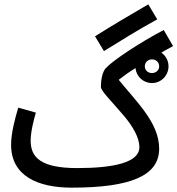

<svg xmlns="http://www.w3.org/2000/svg" viewBox="-20 -842 816 883"><path d="M458 -607C533 -653 608 -701 703 -753L662 -822C567 -767 495 -724 417 -675ZM310 21C581 21 712 -34 712 -158C712 -277 609 -372 526 -475C549 -493 574 -511 603 -529C607 -490 639 -460 679 -460C721 -460 755 -495 755 -537C755 -563 742 -586 722 -600C739 -610 757 -620 776 -630L733 -704C626 -648 500 -565 467 -529C451 -513 444 -474 444 -443C444 -424 482 -389 552 -307C590 -261 621 -210 621 -165C621 -94 501 -69 335 -69C165 -69 121 -120 121 -195C121 -237 136 -294 145 -324L64 -347C49 -297 31 -230 31 -176C31 -34 152 21 310 21ZM679 -506C660 -506 646 -519 646 -537C646 -555 660 -569 679 -569C697 -569 712 -556 712 -537C712 -519 697 -506 679 -506Z"/></svg>

Font: Noto Sans Arabic UI XCn Md
Style: Regular
Weight: 500
Width: 2
Designer: Monotype Design Team, Nadine Chahine and Nizar Qandah
Foundry: Monotype Imaging Inc.
Version: Version 2.010